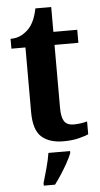

<svg xmlns="http://www.w3.org/2000/svg" viewBox="-59 -697 499 954"><g transform="rotate(-5 190.0 -219.5)"><path d="M237 10Q166 10 127.5 -25Q89 -60 89 -148V-471H19V-520Q51 -520 74.5 -533Q98 -546 112 -562Q126 -577 137 -601Q148 -625 155 -660H234V-536H353V-471H234V-157Q234 -111 247.5 -90Q261 -69 295 -69Q313 -69 330 -71.5Q347 -74 362 -78V-14Q347 -7 314 1.5Q281 10 237 10ZM120 208Q129 178 140.5 136Q152 94 157 61H265V71Q257 92 242 119Q227 146 209.5 173Q192 200 176 221H120Z"/></g></svg>

Font: Noto Serif Sinhala SemiCondensed
Style: Bold
Weight: 700
Width: 4
Designer: Jelle Bosma - Monotype Design Team
Foundry: Monotype Imaging Inc.
Version: Version 2.007; ttfautohint (v1.8.4.7-5d5b)